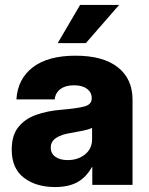

<svg xmlns="http://www.w3.org/2000/svg" viewBox="-20 -754 607 783"><path d="M204.6 8.8Q127 8.8 77.4 -29.1Q27.8 -66.9 27.8 -144Q27.8 -202.1 54.9 -235.8Q82 -269.5 127.4 -285.6Q172.9 -301.8 228 -306.2Q297.4 -312 325.7 -320.3Q354 -328.6 354 -352.1V-354.5Q354 -377.4 334.7 -391.8Q315.4 -406.2 282.2 -406.2Q247.1 -406.2 226.3 -390.6Q205.6 -375 203.1 -348.6H46.9Q52.2 -432.6 114 -479.7Q175.8 -526.9 288.1 -526.9Q400.4 -526.9 460.4 -479.7Q520.5 -432.6 520.5 -347.2V0H356.4V-72.3H354.5Q331.5 -30.8 295.4 -11Q259.3 8.8 204.6 8.8ZM255.9 -101.1Q297.9 -101.1 326.7 -124.3Q355.5 -147.5 355.5 -185.5V-232.4Q342.3 -226.1 318.8 -221.2Q295.4 -216.3 264.2 -210.9Q230.5 -205.6 208.7 -191.4Q187 -177.2 187 -151.9Q187 -127.9 206.1 -114.5Q225.1 -101.1 255.9 -101.1ZM215.3 -578.1 306.6 -733.9H465.8L330.1 -578.1Z"/></svg>

Font: Inter Display ExtraBold
Style: Regular
Weight: 800
Designer: Rasmus Andersson
Foundry: rsms
Version: Version 4.000;git-a52131595